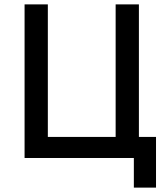

<svg xmlns="http://www.w3.org/2000/svg" viewBox="-20 -720 757 875"><path d="M590 135H691V-96H613V-700H507V-96H198V-700H92V0H590Z"/></svg>

Font: Fixel Display Medium
Style: Regular
Weight: 500
Designer: AlfaBravo + MacPaw
Foundry: Kyrylo Tkachov, Marchela Mozhyna, Serhii Makarenko, Maria Weinstein, Zakhar Kryvoshyya
Version: Version 1.211